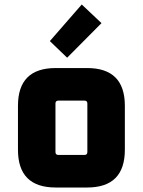

<svg xmlns="http://www.w3.org/2000/svg" viewBox="-20 -835 636 855"><path d="M60 -168V-364Q60 -532 228 -532H368Q536 -532 536 -364V-168Q536 0 368 0H228Q60 0 60 -168ZM227 -158Q227 -145 240 -145H356Q369 -145 369 -158V-374Q369 -387 356 -387H240Q227 -387 227 -374ZM202 -652 344 -815 432 -732 279 -578Z"/></svg>

Font: Oxanium ExtraLight ExtraBold
Style: Regular
Weight: 800
Version: Version 2.000